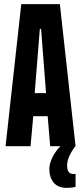

<svg xmlns="http://www.w3.org/2000/svg" viewBox="-20 -708 393 930"><path d="M337 135 346 134V197Q329 202 304 202Q261 202 240 176.5Q219 151 219 111Q219 85 233.5 55Q248 25 273 0H223L211 -145H141L128 0H7L83 -688H270L346 0H345Q305 53 305 94Q305 113 312 124Q319 135 337 135ZM148 -257H203L179 -568H173Z"/></svg>

Font: Saira Ultra Condensed ExtraBold
Style: Regular
Weight: 800
Width: 1
Designer: Hector Gatti with collaboration of the Omnibus-Type team
Foundry: Omnibus-Type
Version: Version 1.001; ttfautohint (v1.8)